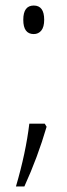

<svg xmlns="http://www.w3.org/2000/svg" viewBox="-20 -551 246 700"><path d="M141.1 -479Q141.1 -452.6 130.6 -439.7Q120.1 -426.8 103 -426.8Q64.9 -426.8 64.9 -478.8Q64.9 -530.8 103 -530.8Q141.1 -530.8 141.1 -479ZM143.1 -100.1 149.9 -88.9Q117.2 22.9 68.8 128.9H38.1Q74.2 5.9 86.9 -100.1Z"/></svg>

Font: Open Sans Hebrew Condensed Light
Style: Regular
Weight: 300
Width: 3
Foundry: Ascender Corporation, Yanek Iontef
Version: Version 2.001;PS 002.001;hotconv 1.0.70;makeotf.lib2.5.58329